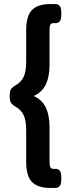

<svg xmlns="http://www.w3.org/2000/svg" viewBox="-20 -788 342 946"><path d="M228 138Q166 138 137.5 108.5Q109 79 109 8V-146Q109 -195 96.5 -221Q84 -247 57 -262Q43 -270 35.5 -280Q28 -290 28 -309V-321Q28 -341 35.5 -350.5Q43 -360 57 -368Q84 -383 96.5 -409Q109 -435 109 -484V-638Q109 -709 137.5 -738.5Q166 -768 228 -768H252Q282 -768 282 -728V-714Q282 -674 254 -674H244Q232 -674 228 -666.5Q224 -659 224 -638V-468Q224 -348 146 -315Q224 -282 224 -162V8Q224 28 228.5 36Q233 44 243 44H254Q282 44 282 84V98Q282 138 252 138Z"/></svg>

Font: Asap Semi Expanded
Style: Bold
Weight: 700
Width: 6
Designer: Pablo Cosgaya
Foundry: Omnibus-Type
Version: Version 3.001; ttfautohint (v1.8.4.7-5d5b)